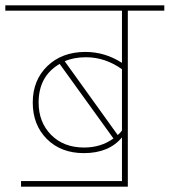

<svg xmlns="http://www.w3.org/2000/svg" viewBox="-37 -701 637 721"><path d="M580 -681V-661H443V0H42V-21H421V-185Q372 -126 278 -126Q192 -126 139 -179Q86 -232 86 -316Q86 -400 141 -453Q196 -506 284 -506Q357 -506 421 -465V-661H-17V-681ZM405 -194Q416 -203 421 -211V-441Q358 -486 286 -486Q240 -486 206 -471ZM108 -316Q108 -242 155 -194.5Q202 -147 279 -147Q342 -147 389 -181L187 -461Q108 -415 108 -316Z"/></svg>

Font: FiraGO Thin
Style: Regular
Weight: 100
Designer: bBox Type
Foundry: bBox Type GmbH
Version: Version 1.001;PS 001.001;hotconv 1.0.88;makeotf.lib2.5.64775